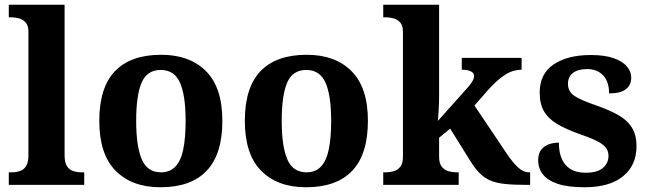

<svg xmlns="http://www.w3.org/2000/svg" viewBox="-20 -780 2738 810"><path d="M17.1 0V-53H28.9Q49.6 -53 65.5 -58.9Q81.4 -64.8 90.6 -80.3Q99.9 -95.8 99.9 -123.9V-645.9Q99.9 -673 87.8 -685.8Q75.7 -698.6 59.2 -702.8Q42.8 -707 28.9 -707H17.1V-760H252.5V-123.9Q252.5 -95.8 261.7 -80.3Q271 -64.8 287.4 -58.9Q303.8 -53 323.4 -53H335.3V0Z M656.9 10Q536.8 10 467.8 -59.6Q398.9 -129.2 398.9 -270.2Q398.9 -410.7 465 -479.8Q531.2 -548.9 660.1 -548.9Q780.2 -548.9 849.1 -479.8Q918.1 -410.7 918.1 -270.2Q918.1 -129.2 851.9 -59.6Q785.8 10 656.9 10ZM659 -53Q697.4 -53 720.4 -77.7Q743.5 -102.3 753.3 -150.9Q763.1 -199.6 763.1 -270.2Q763.1 -377.5 739.3 -431.2Q715.5 -484.9 657.9 -484.9Q600.4 -484.9 577.4 -431.2Q554.5 -377.5 554.5 -270.3Q554.5 -163.1 577.9 -108.1Q601.4 -53 659 -53Z M1270.9 10Q1150.8 10 1081.8 -59.6Q1012.9 -129.2 1012.9 -270.2Q1012.9 -410.7 1079 -479.8Q1145.2 -548.9 1274.1 -548.9Q1394.2 -548.9 1463.1 -479.8Q1532.1 -410.7 1532.1 -270.2Q1532.1 -129.2 1465.9 -59.6Q1399.8 10 1270.9 10ZM1273 -53Q1311.4 -53 1334.4 -77.7Q1357.5 -102.3 1367.3 -150.9Q1377.1 -199.6 1377.1 -270.2Q1377.1 -377.5 1353.3 -431.2Q1329.5 -484.9 1271.9 -484.9Q1214.4 -484.9 1191.4 -431.2Q1168.5 -377.5 1168.5 -270.3Q1168.5 -163.1 1191.9 -108.1Q1215.4 -53 1273 -53Z M1596.8 0V-53H1608.9Q1623.8 -53 1640.2 -57.4Q1656.7 -61.9 1668.3 -75.9Q1679.9 -90 1679.9 -118.1V-645.9Q1679.9 -673 1667.8 -685.8Q1655.7 -698.6 1639.2 -702.8Q1622.8 -707 1608.9 -707H1596.8V-760H1832.5V-376.9Q1832.5 -363.9 1832 -347.3Q1831.5 -330.6 1830.5 -314.5Q1829.5 -298.5 1828.7 -286.3Q1827.9 -274.1 1827.3 -270L1953.5 -411.1Q1964.4 -423.5 1970.1 -432.5Q1975.8 -441.4 1977.9 -448Q1980 -454.6 1980 -458.9Q1980 -471.9 1966.6 -478.9Q1953.1 -485.9 1928.1 -485.9V-536H2180.5V-485.9Q2163.5 -485.9 2146.5 -481Q2129.5 -476.2 2112.5 -465.6Q2095.5 -455.1 2077.5 -439Q2059.5 -423 2039.5 -401L1981.6 -334.8L2114.6 -136.8Q2141.8 -95.6 2164.7 -74.3Q2187.6 -53 2212.9 -53H2216.5V0H2202.5Q2147.9 0 2110.7 -3.9Q2073.6 -7.7 2048.3 -18.7Q2023 -29.6 2003.2 -49.7Q1983.4 -69.8 1963 -102.8L1879.2 -237.2L1832.5 -199V-118.3Q1832.5 -89.9 1844.3 -75.9Q1856 -62 1872.5 -57.5Q1889 -53 1902.9 -53H1915.1V0Z M2446.1 10Q2376.4 10 2333.3 -4.3Q2290.2 -18.6 2270.3 -44.5Q2250.4 -70.3 2250.4 -103.5Q2250.4 -131.7 2263.1 -148.2Q2275.9 -164.6 2295.9 -171.5Q2315.9 -178.3 2337.8 -178.3Q2337.8 -116.5 2366.5 -83.9Q2395.2 -51.3 2450.4 -51.3Q2500.5 -51.3 2523.8 -71.9Q2547.1 -92.5 2547.1 -122Q2547.1 -143.6 2535.1 -158.1Q2523.2 -172.7 2496.7 -185.8Q2470.2 -199 2425.8 -214.2Q2369 -234.3 2331.4 -256.4Q2293.9 -278.5 2275.3 -309.9Q2256.8 -341.3 2256.8 -388.9Q2256.8 -469.1 2315.9 -508.5Q2374.9 -547.9 2472.1 -547.9Q2532.3 -547.9 2570 -534.2Q2607.7 -520.6 2625.4 -499Q2643 -477.4 2643 -453Q2643 -420.8 2620.2 -403.4Q2597.3 -386 2549.6 -386Q2549.6 -435.5 2524.5 -462Q2499.4 -488.6 2457.2 -488.6Q2417.8 -488.6 2396.9 -472.1Q2376.1 -455.7 2376.1 -426.5Q2376.1 -394.3 2402.3 -376.2Q2428.5 -358 2497.2 -334.5Q2550.8 -315.9 2588.4 -294.5Q2626.1 -273.1 2645.6 -242.1Q2665.2 -211 2665.2 -162.7Q2665.2 -82.3 2608.3 -36.2Q2551.4 10 2446.1 10Z"/></svg>

Font: Noto Serif Ethiopic
Style: Regular
Weight: 400
Designer: Monotype Design Team
Foundry: Monotype Imaging Inc.
Version: Version 2.102